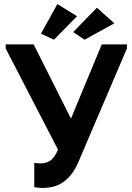

<svg xmlns="http://www.w3.org/2000/svg" viewBox="-20 -919 653 947"><path d="M193 8Q181 8 170.5 7Q160 6 149 4V-116Q157 -115 164 -114Q171 -113 179 -113Q208 -113 229 -127.5Q250 -142 266 -181L8 -680V-700H146L330 -334L482 -700H606V-680L368 -123Q351 -83 330.5 -57.5Q310 -32 287 -17.5Q264 -3 240 2.5Q216 8 193 8ZM544 -804 397 -723 341 -761 458 -881ZM360 -839 246 -723 182 -753 263 -899Z"/></svg>

Font: Tilda Sans Bold
Style: Regular
Weight: 700
Designer: ParaType Ltd
Foundry: ParaType Ltd
Version: Version 1.009